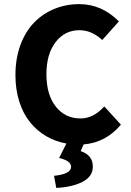

<svg xmlns="http://www.w3.org/2000/svg" viewBox="-20 -692 640 935"><path d="M253.9 223.1 243.2 164.1Q326.2 155.8 326.2 120.1Q326.2 106 313 95.7Q299.8 85.4 268.1 77.1L303.2 6.8Q250 -2.4 205.3 -28.6Q160.6 -54.7 127 -95.9Q93.3 -137.2 74.2 -196.3Q55.2 -255.4 55.2 -326.2Q55.2 -406.7 79.3 -472.4Q103.5 -538.1 145.5 -581.5Q187.5 -625 244.1 -648.4Q300.8 -671.9 366.2 -671.9Q475.1 -671.9 559.1 -587.9L478 -497.1Q426.8 -544.9 366.2 -544.9Q295.9 -544.9 251 -487.1Q206.1 -429.2 206.1 -331.1Q206.1 -230.5 251.7 -172.9Q297.4 -115.2 372.1 -115.2Q435.5 -115.2 487.8 -173.8L568.8 -85Q495.6 2.4 387.2 11.2L373 43.9Q432.1 63.5 432.1 119.1Q432.1 167.5 382.1 193.4Q332 219.2 253.9 223.1Z"/></svg>

Font: Office Code Pro D Bold
Style: Regular
Weight: 700
Designer: Nathan Rutzky & Paul D. Hunt
Foundry: Adobe Systems Incorporated
Version: Version 1.004;PS 001.004;hotconv 1.0.70;makeotf.lib2.5.58329